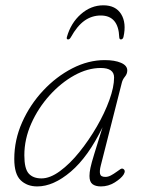

<svg xmlns="http://www.w3.org/2000/svg" viewBox="-20 -678 538 706"><path d="M350.5 -69Q345.5 -49.5 348 -38.5Q350.5 -27.5 367.5 -27.5Q377.5 -27.5 387.5 -32.8Q397.5 -38 408.5 -46Q417.5 -53 423 -56.2Q428.5 -59.5 433 -57Q443.5 -51 434.5 -36Q425.5 -22 402 -7.2Q378.5 7.5 351 7.5Q331 7.5 320 -1Q309 -9.5 309 -31Q309 -43.5 312.5 -60.5Q316 -77.5 326.5 -111.5Q337 -145.5 357 -210Q304.5 -101.5 240.5 -47Q176.5 7.5 117 7.5Q79.5 7.5 56 -15.2Q32.5 -38 32.5 -93.5Q32.5 -163.5 61.5 -228.5Q90.5 -293.5 138.8 -345Q187 -396.5 246 -426.8Q305 -457 365 -457Q402 -457 425 -447Q448 -437 448 -419Q448 -406.5 439.5 -396.2Q431 -386 428 -374ZM69.5 -107Q69.5 -58 85.5 -40Q101.5 -22 132.5 -22Q164 -22 200.5 -48.8Q237 -75.5 272 -119Q307 -162.5 336 -212.5Q365 -262.5 382.2 -310.2Q399.5 -358 399.5 -393Q399.5 -428 350.5 -428Q302.5 -428 253.2 -400.8Q204 -373.5 162.2 -327.2Q120.5 -281 95 -223.8Q69.5 -166.5 69.5 -107ZM350.5 -621Q317.5 -621 290.5 -601.8Q263.5 -582.5 240.5 -541Q236 -533 230.5 -533Q223.5 -533 226 -542Q240.5 -593.5 277.5 -626Q314.5 -658.5 360 -658.5Q405.5 -658.5 425.5 -626Q445.5 -593.5 434 -542Q431.5 -533 424.5 -533Q419 -533 418.5 -541Q415.5 -621 350.5 -621Z"/></svg>

Font: Fraunces 9pt SuperSoft Thin
Style: Italic
Weight: 100
Italic angle: -16°
Version: Version 1.000;[0bf87f6ff]